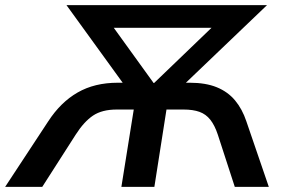

<svg xmlns="http://www.w3.org/2000/svg" viewBox="-59 -725 1110 745"><path d="M-39 0 128 -254Q176 -328 242 -366Q308 -404 398 -404H450L438 -375L199 -705H977L632 -375L630 -404H677Q739 -404 782 -386.5Q825 -369 853 -335.5Q881 -302 897 -254L984 0H852L786 -203Q774 -239 757 -260.5Q740 -282 715 -291Q690 -300 653 -300H587L540 0H412L460 -300H394Q337 -300 302 -276.5Q267 -253 235 -203L105 0ZM537 -403H539L797 -651L792 -617H353L358 -651Z"/></svg>

Font: Mulish ExtraLight
Style: Italic
Weight: 200
Italic angle: -9°
Designer: Vernon Adams
Foundry: Vernon Adams
Version: Version 3.603